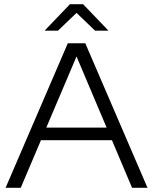

<svg xmlns="http://www.w3.org/2000/svg" viewBox="-20 -894 729 914"><path d="M78.7 0H6.6L302.8 -688H386L682.2 0H608.7L344.3 -625.2ZM158.8 -226.7V-286.5H525.1V-226.7ZM192.3 -748 313 -874H375.6L496.3 -748H432.6L344.3 -832.7L256 -748Z"/></svg>

Font: Roundo Variable
Style: Regular
Weight: 200
Designer: Shiva Nallaperumal
Foundry: Indian Type Foundry
Version: Version 2.000